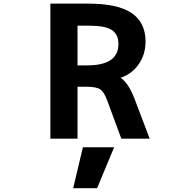

<svg xmlns="http://www.w3.org/2000/svg" viewBox="-20 -752 1040 1044"><path d="M401.4 -280.3V2H253.9V-732.4H457Q621.1 -732.4 696.3 -680.7Q771.5 -628.9 771.5 -526.4Q771.5 -455.1 732.4 -400.4Q695.3 -348.6 635.7 -329.1Q678.7 -300.8 711.9 -213.9L793.9 2H639.6L562.5 -207Q545.9 -252 524.9 -266.1Q503.9 -280.3 450.2 -280.3ZM377.9 271.5 430.7 48.8H600.6L507.8 271.5ZM466.8 -612.3H401.4V-396.5H454.1Q624 -396.5 624 -512.7Q624 -564.5 588.4 -588.4Q552.7 -612.3 466.8 -612.3Z"/></svg>

Font: Gen Shin Gothic Monospace Bold
Style: Bold
Weight: 700
Designer: [Source Han Sans]
Ryoko NISHIZUKA  (kana & ideographs); Paul D. Hunt (Latin, Greek & Cyrillic); Wenlong ZHANG  (bopomofo
Version: Version 1.002.20150607